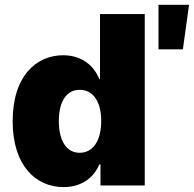

<svg xmlns="http://www.w3.org/2000/svg" viewBox="-20 -765 800 792"><path d="M242.2 6.8C318.4 6.8 368.2 -34.2 389.6 -86.9H394.5V0H577.1V-707H392.6V-438.5H389.6C369.1 -491.2 320.3 -537.1 240.2 -537.1C133.8 -537.1 32.2 -456.1 32.2 -264.6C32.2 -82 127.9 6.8 242.2 6.8ZM308.6 -134.8C253.9 -134.8 222.7 -184.6 222.7 -265.6C222.7 -345.7 253.9 -394.5 308.6 -394.5C364.3 -394.5 397.5 -345.7 397.5 -265.6C397.5 -185.5 364.3 -134.8 308.6 -134.8ZM633.8 -561.5H734.4L759.8 -745.1H633.8Z"/></svg>

Font: Pretendard Black
Style: Regular
Weight: 900
Designer: Base glyphs from Inter by Rasmus Andersson; Hangeul glyphs from Noto Sans CJK(Source Han Sans) by Jang Soo-young and Kan
Foundry: Kil Hyung-jin
Version: Version 1.309;Glyphs 3.2 (3225)